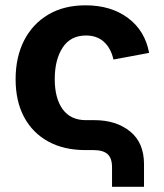

<svg xmlns="http://www.w3.org/2000/svg" viewBox="-20 -573 627 733"><path d="M407.7 140.1V65.4Q407.7 30.8 390.6 15.4Q373.5 0 336.9 0H306.6Q224.1 0 164.3 -32.7Q104.5 -65.4 72 -126Q39.6 -186.5 39.6 -270.5Q39.6 -355 72 -418.5Q104.5 -481.9 164.3 -517.3Q224.1 -552.7 306.6 -552.7Q403.8 -552.7 468.8 -504.2Q533.7 -455.6 549.3 -371.1L413.1 -345.7Q403.8 -388.2 377.2 -412.8Q350.6 -437.5 308.1 -437.5Q249.5 -437.5 219.2 -391.4Q189 -345.2 189 -271Q189 -197.8 219.2 -156Q249.5 -114.3 308.1 -114.3H340.8Q423.3 -114.3 476.6 -71.3Q529.8 -28.3 529.8 53.7V140.1Z"/></svg>

Font: Inter
Style: Bold
Weight: 700
Designer: Rasmus Andersson
Foundry: rsms
Version: Version 4.001;git-9221beed3